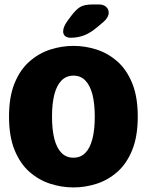

<svg xmlns="http://www.w3.org/2000/svg" viewBox="-20 -831 659 862"><path d="M310 10.5Q257 10.5 205.8 -6Q154.5 -22.5 112.5 -59.2Q70.5 -96 45.5 -157.2Q20.5 -218.5 20.5 -307.5Q20.5 -396.5 45.5 -457.5Q70.5 -518.5 112.5 -555.2Q154.5 -592 205.8 -608.5Q257 -625 310 -625Q362.5 -625 413.8 -608.5Q465 -592 506.8 -555.2Q548.5 -518.5 573.5 -457.5Q598.5 -396.5 598.5 -307.5Q598.5 -218.5 573.5 -157.2Q548.5 -96 506.8 -59.2Q465 -22.5 413.8 -6Q362.5 10.5 310 10.5ZM310 -123Q341.5 -123 362.8 -144.2Q384 -165.5 394.8 -206.8Q405.5 -248 405.5 -307.5Q405.5 -366.5 394.8 -407.5Q384 -448.5 362.8 -470Q341.5 -491.5 310 -491.5Q278 -491.5 256.5 -470Q235 -448.5 224.2 -407.5Q213.5 -366.5 213.5 -307.5Q213.5 -248 224.2 -206.8Q235 -165.5 256.5 -144.2Q278 -123 310 -123ZM297 -661.5Q281 -661.5 272.2 -669.2Q263.5 -677 263.5 -690Q263.5 -710 282.5 -736.5L295 -753.5Q320 -787.5 339.2 -799.2Q358.5 -811 396.5 -811H424Q444.5 -811 456.2 -800.5Q468 -790 468 -774.5Q468 -753 444.5 -732.5L417 -709.5Q386.5 -683.5 358 -672.5Q329.5 -661.5 297 -661.5Z"/></svg>

Font: Sono Monospace ExtraBold
Style: Regular
Weight: 800
Version: Version 2.112